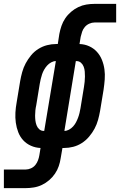

<svg xmlns="http://www.w3.org/2000/svg" viewBox="-73 -755 619 990"><path d="M-53 215V119H60Q73 119 86.5 113Q100 107 109 96Q118 85 123 71.5Q128 58 130 45L136 8Q110 7 86.5 -3.5Q63 -14 46.5 -32Q30 -50 21 -73.5Q12 -97 8.5 -122.5Q5 -148 6.5 -174.5Q8 -201 13 -228L31 -337Q35 -360 41.5 -383.5Q48 -407 59.5 -428.5Q71 -450 87 -469.5Q103 -489 124.5 -502.5Q146 -516 169.5 -522Q193 -528 216 -528H225L233 -580Q237 -601 244 -621.5Q251 -642 263.5 -660.5Q276 -679 293.5 -694Q311 -709 331 -718.5Q351 -728 372 -731.5Q393 -735 414 -735H526V-639H414Q401 -639 387.5 -633Q374 -627 364.5 -616Q355 -605 350.5 -591.5Q346 -578 343 -565L337 -528Q364 -527 387 -516.5Q410 -506 426.5 -488Q443 -470 452.5 -446.5Q462 -423 465.5 -397.5Q469 -372 467 -345.5Q465 -319 461 -292L443 -183Q439 -160 432.5 -136.5Q426 -113 414.5 -91.5Q403 -70 386.5 -50.5Q370 -31 349 -17.5Q328 -4 304.5 2Q281 8 258 8H249L240 60Q237 81 230 101.5Q223 122 210.5 140.5Q198 159 180.5 174Q163 189 143 198.5Q123 208 101.5 211.5Q80 215 60 215ZM259 -80Q271 -80 283 -86.5Q295 -93 304 -103Q313 -113 319 -124.5Q325 -136 329.5 -148Q334 -160 337 -172.5Q340 -185 342 -197L360 -307Q362 -320 363.5 -333.5Q365 -347 365 -360.5Q365 -374 364 -386.5Q363 -399 358.5 -411Q354 -423 344.5 -431.5Q335 -440 321 -440H318ZM152 -80H155L215 -440Q203 -440 191 -433.5Q179 -427 170 -417Q161 -407 154.5 -395.5Q148 -384 144 -372Q140 -360 137 -347.5Q134 -335 132 -323L114 -213Q111 -200 109.5 -186.5Q108 -173 108 -159.5Q108 -146 109.5 -133.5Q111 -121 115.5 -109Q120 -97 129.5 -88.5Q139 -80 152 -80Z"/></svg>

Font: Iosevka SS04
Style: Bold Italic
Weight: 700
Italic angle: -9°
Monospace: yes
Designer: Belleve Invis
Foundry: Belleve Invis
Version: Version 19.0.0; ttfautohint (v1.8.4)